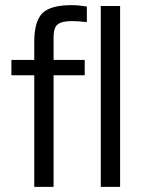

<svg xmlns="http://www.w3.org/2000/svg" viewBox="-20 -727 575 747"><path d="M309.6 -493.7V-434.1H188.5V0H113.3V-434.1H24.4V-493.7H113.3V-564Q113.3 -644 144.8 -675.5Q176.3 -707 258.8 -707Q285.6 -707 317.9 -701.7V-641.1Q282.7 -645 260.7 -645Q219.7 -645 204.1 -631.8Q188.5 -618.7 188.5 -584V-493.7ZM372.1 0V-703.6H447.3V0Z"/></svg>

Font: Metrophobic
Style: Regular
Weight: 400
Designer: Vernon Adams
Foundry: Vernon Adams
Version: Version 3.200; ttfautohint (v1.8.4.7-5d5b);gftools[0.9.23]